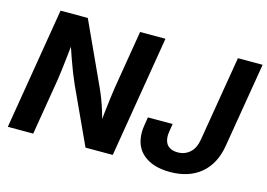

<svg xmlns="http://www.w3.org/2000/svg" viewBox="-97 -915 1543 1110"><g transform="rotate(15 674.5 -359.5)"><path d="M19 0 139.6 -727.5H302.7L472.2 -358.4Q483.9 -333.5 496.3 -301.5Q508.8 -269.5 521.2 -229.7Q533.7 -189.9 544.4 -141.6L529.3 -135.3Q532.7 -174.3 537.6 -219.5Q542.5 -264.6 547.9 -306.4Q553.2 -348.1 557.6 -376.5L615.7 -727.5H767.6L647 0H483.9L329.6 -334.5Q314.5 -368.7 300.8 -403.3Q287.1 -438 272 -481.4Q256.8 -524.9 237.3 -583L256.3 -585.9Q250.5 -531.2 245.1 -483.2Q239.7 -435.1 235.1 -397.2Q230.5 -359.4 226.6 -335L170.9 0ZM991.2 9.8Q891.1 9.8 833.3 -36.9Q775.4 -83.5 775.4 -170.9Q775.4 -178.2 776.1 -188Q776.9 -197.8 779.5 -215.1Q782.2 -232.4 787.1 -262.2H935.1Q930.7 -234.9 928.5 -220.7Q926.3 -206.5 925.8 -200Q925.3 -193.4 925.3 -189.5Q925.3 -150.9 946 -131.1Q966.8 -111.3 1004.4 -111.3Q1047.4 -111.3 1077.4 -137.9Q1107.4 -164.6 1116.2 -217.3L1201.2 -727.5H1349.1L1264.2 -218.8Q1246.1 -109.4 1175.3 -49.8Q1104.5 9.8 991.2 9.8Z"/></g></svg>

Font: Inter 17pt
Style: Bold Italic
Weight: 700
Italic angle: -9.3988°
Version: Version 4.001;git-66647c0bb